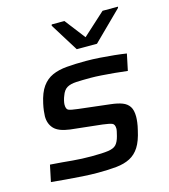

<svg xmlns="http://www.w3.org/2000/svg" viewBox="-110 -814 799 909"><g transform="rotate(-15 290.0 -359.5)"><path d="M258 8Q224 8 183 5.5Q142 3 102.5 -0.5Q63 -4 31 -7L48 -88Q81 -86 107 -83.5Q133 -81 156 -79Q179 -77 201.5 -76Q224 -75 249 -75Q303 -75 330.5 -79Q358 -83 370 -96Q382 -109 389 -136Q392 -148 394 -157Q396 -166 396 -171Q396 -193 383 -198Q370 -203 338 -207L183 -224Q128 -231 106 -254.5Q84 -278 84 -315Q84 -324 86 -341Q88 -358 92 -376Q103 -427 123.5 -455.5Q144 -484 174 -497.5Q204 -511 245.5 -514.5Q287 -518 340 -518Q372 -518 408 -515.5Q444 -513 477.5 -509.5Q511 -506 536 -502L519 -421Q488 -425 455 -428Q422 -431 392.5 -433Q363 -435 341 -435Q298 -435 269.5 -433.5Q241 -432 224 -422Q207 -412 198 -386Q194 -377 191 -364.5Q188 -352 188 -344Q188 -322 199 -317Q210 -312 245 -308L399 -290Q434 -286 456 -277.5Q478 -269 489.5 -251.5Q501 -234 501 -202Q501 -191 499 -174.5Q497 -158 492 -138Q481 -87 462.5 -58Q444 -29 416 -14.5Q388 0 349 4Q310 8 258 8ZM312 -583 226 -721 228 -727H290L367 -627L477 -727H553L551 -721L411 -583Z"/></g></svg>

Font: Saira Expanded Medium
Style: Italic
Weight: 500
Width: 7
Italic angle: -12°
Designer: Hector Gatti with collaboration of the Omnibus-Type team
Foundry: Omnibus-Type
Version: Version 1.101